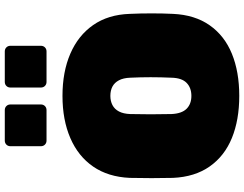

<svg xmlns="http://www.w3.org/2000/svg" viewBox="-126 -858 995 782"><g transform="rotate(-90 371.0 -467.5)"><path d="M371 10Q273 10 199.5 -20Q126 -50 83.5 -110.5Q41 -171 37 -260Q36 -301 36 -347Q36 -393 37 -436Q41 -524 83 -585Q125 -646 199 -678Q273 -710 371 -710Q469 -710 543 -678Q617 -646 659.5 -585Q702 -524 705 -436Q707 -393 707 -347Q707 -301 705 -260Q701 -171 658.5 -110.5Q616 -50 542.5 -20Q469 10 371 10ZM371 -185Q404 -185 424 -204.5Q444 -224 445 -266Q447 -309 447 -351Q447 -393 445 -434Q444 -462 434.5 -480Q425 -498 409 -506.5Q393 -515 371 -515Q350 -515 333.5 -506.5Q317 -498 307.5 -480Q298 -462 297 -434Q296 -393 296 -351Q296 -309 297 -266Q299 -224 318.5 -204.5Q338 -185 371 -185ZM428 -775Q418 -775 411.5 -781.5Q405 -788 405 -798V-922Q405 -932 411.5 -938.5Q418 -945 428 -945H552Q562 -945 568.5 -938.5Q575 -932 575 -922V-798Q575 -788 568.5 -781.5Q562 -775 552 -775ZM189 -775Q179 -775 172.5 -781.5Q166 -788 166 -798V-922Q166 -932 172.5 -938.5Q179 -945 189 -945H313Q323 -945 329.5 -938.5Q336 -932 336 -922V-798Q336 -788 329.5 -781.5Q323 -775 313 -775Z"/></g></svg>

Font: Rubik Light Black
Style: Regular
Weight: 900
Version: Version 2.104